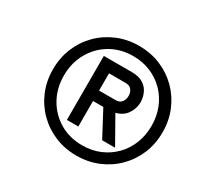

<svg xmlns="http://www.w3.org/2000/svg" viewBox="-152 -899 1139 1099"><g transform="rotate(30 417.0 -350.0)"><path d="M472.5 12Q395.5 12 329.8 -15.5Q264 -43 214.8 -92.2Q165.5 -141.5 138 -207.2Q110.5 -273 110.5 -350Q110.5 -427 138 -492.8Q165.5 -558.5 214.8 -607.8Q264 -657 329.8 -684.5Q395.5 -712 472.5 -712Q549.5 -712 615.2 -684.5Q681 -657 730.2 -607.8Q779.5 -558.5 807 -492.8Q834.5 -427 834.5 -350Q834.5 -273 807 -207.2Q779.5 -141.5 730.2 -92.2Q681 -43 615.2 -15.5Q549.5 12 472.5 12ZM472.5 -55.5Q535.5 -55.5 588 -77.8Q640.5 -100 679.8 -140Q719 -180 740.2 -233.8Q761.5 -287.5 761.5 -350Q761.5 -413 740.2 -466.5Q719 -520 679.8 -560Q640.5 -600 588 -622.2Q535.5 -644.5 472.5 -644.5Q388.5 -644.5 323 -605.8Q257.5 -567 220 -500.2Q182.5 -433.5 182.5 -350Q182.5 -266.5 220 -199.8Q257.5 -133 323 -94.2Q388.5 -55.5 472.5 -55.5ZM324.5 -138V-561H509Q558 -561 586.5 -542Q615 -523 627.2 -494Q639.5 -465 639.5 -435.5Q639.5 -396 616 -360Q592.5 -324 544.5 -312L643 -138H557.5L468 -306.5H400V-138ZM400 -375.5H509Q537 -375.5 549.5 -393.2Q562 -411 562 -434.5Q562 -447 557 -459.8Q552 -472.5 540.5 -481Q529 -489.5 509 -489.5H400Z"/></g></svg>

Font: Overpass Medium
Style: Italic
Weight: 500
Italic angle: -10°
Designer: Delve Withrington, Dave Bailey, Thomas Jockin
Foundry: Delve Fonts LLC
Version: Version 4.000